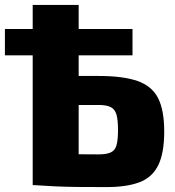

<svg xmlns="http://www.w3.org/2000/svg" viewBox="-33 -753 711 781"><path d="M401 8Q334 8 283.5 7.5Q233 7 191 5Q149 3 105 0L120 -128Q144 -127 210.5 -126Q277 -125 368 -125Q400 -125 417.5 -133Q435 -141 441 -162.5Q447 -184 447 -224Q447 -264 441 -286Q435 -308 418 -317Q401 -326 368 -326H119V-444H368Q468 -444 526.5 -423.5Q585 -403 610 -354Q635 -305 635 -218Q635 -130 610.5 -80.5Q586 -31 534 -11.5Q482 8 401 8ZM100 0V-733H287V0ZM-13 -528V-635H506V-528Z"/></svg>

Font: Exo 2 ExtraBold
Style: Regular
Weight: 800
Designer: Natanael Gama
Foundry: Natanael Gama
Version: Version 2.010